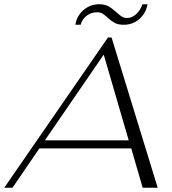

<svg xmlns="http://www.w3.org/2000/svg" viewBox="-57 -887 814 907"><path d="M563 -186H129L2 0H-37L453 -710H470L688 0H617ZM551 -224 433 -629 155 -224ZM412 -867Q437 -867 454.5 -857.5Q472 -848 492 -830Q507 -816 518 -809Q529 -802 544 -802Q566 -802 586 -820Q606 -838 616 -867H640Q632 -824 601 -797Q570 -770 528 -770Q501 -770 484.5 -779Q468 -788 451 -804Q437 -817 427 -823Q417 -829 401 -829Q373 -829 352 -812.5Q331 -796 324 -770H299Q306 -813 338 -840Q370 -867 412 -867Z"/></svg>

Font: Fahkwang ExtraLight
Style: Italic
Weight: 275
Italic angle: -10°
Designer: Suppakit Chalermlarp | Katatrad Co.,Ltd.
Foundry: Cadson Demak Co.,Ltd.
Version: Version 1.000; ttfautohint (v1.6)